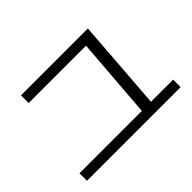

<svg xmlns="http://www.w3.org/2000/svg" viewBox="-125 -950 1189 1189"><g transform="rotate(-45 469.0 -355.5)"><path d="M647.5 -638.7 669.9 -619.1H143.6V-686.5H729.5L682.6 -58.6L602.5 -59.6ZM58.6 -88.9H878.9V-23.4H58.6Z"/></g></svg>

Font: Pretendard JP Variable
Style: Regular
Weight: 400
Designer: Base glyphs from Inter by Rasmus Andersson; Hangul glyphs from Noto Sans CJK(Source Han Sans) by Jang Soo-young and Kang
Foundry: Kil Hyung-jin
Version: Version 1.307;Glyphs 3.2 (3192)